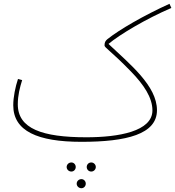

<svg xmlns="http://www.w3.org/2000/svg" viewBox="-20 -728 925 1014"><path d="M410 21C648 21 809 -19 809 -146C809 -275 665 -390 553 -496C611 -545 752 -629 885 -686L875 -708C737 -645 611 -572 547 -521C538 -513 532 -506 532 -488C532 -476 564 -461 672 -350C740 -280 785 -212 785 -145C785 -34 606 -3 436 -3C204 -3 74 -48 74 -177C74 -225 85 -266 97 -305L75 -311C61 -269 50 -215 50 -172C50 -36 178 21 410 21ZM462 130C448 130 438 141 438 154C438 167 448 178 462 178C475 178 486 167 486 154C486 141 475 130 462 130ZM357 130C343 130 332 141 332 154C332 167 343 178 357 178C370 178 380 167 380 154C380 141 370 130 357 130ZM410 218C396 218 385 229 385 242C385 255 396 266 410 266C423 266 433 255 433 242C433 229 423 218 410 218Z"/></svg>

Font: Noto Sans Arabic UI Th
Style: Regular
Weight: 100
Designer: Monotype Design Team, Nadine Chahine and Nizar Qandah
Foundry: Monotype Imaging Inc.
Version: Version 2.010